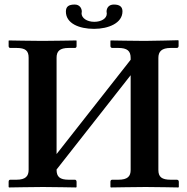

<svg xmlns="http://www.w3.org/2000/svg" viewBox="-20 -824 823 845"><path d="M677 -569C677 -597 691 -613 732 -613H758C763 -613 766 -616 766 -622V-645L764 -647C764 -647 653 -644 617 -644C578 -644 468 -646 468 -646L466 -645V-621C466 -616 470 -613 474 -613H500C540 -613 555 -600 555 -569V-561L229 -146V-570C229 -598 242 -613 283 -613H310C314 -613 317 -616 317 -621V-645L315 -646C315 -646 202 -644 167 -644C127 -644 20 -646 20 -646L18 -645V-621C18 -616 21 -613 25 -613H52C92 -613 106 -601 106 -570V-77C106 -49 93 -33 52 -33H25C21 -33 18 -30 18 -24V-1L20 1C20 1 134 -1 169 -1C208 -1 315 1 315 1L317 -1V-24C317 -30 313 -33 310 -33H283C243 -33 229 -46 229 -77V-78L555 -493V-76C555 -48 542 -33 500 -33H474C469 -33 466 -30 466 -24V-1L468 1C468 1 585 -1 621 -1C660 -1 765 1 765 1L767 -1V-24C767 -30 763 -33 758 -33H732C692 -33 677 -45 677 -76ZM519 -774C519 -794 507 -804 481 -804C458 -804 449 -788 449 -773C449 -772 450 -765 450 -764C450 -742 425 -728 395 -728C362 -728 339 -745 339 -765C339 -766 340 -771 340 -773C340 -788 330 -804 309 -804C282 -804 270 -795 270 -773C270 -721 328 -697 394 -697C457 -697 519 -722 519 -774Z"/></svg>

Font: Libertinus Serif Semibold
Style: Regular
Weight: 600
Designer: Philipp H. Poll, Khaled Hosny
Foundry: Caleb Maclennan
Version: Version 7.050;RELEASE